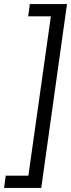

<svg xmlns="http://www.w3.org/2000/svg" viewBox="-54 -820 348 940"><path d="M-34 100 -26 40H85L195 -740H84L92 -800H274L148 100Z"/></svg>

Font: Pathway Extreme Condensed Light
Style: Italic
Weight: 300
Width: 3
Italic angle: -8°
Version: Version 1.001;gftools[0.9.26]